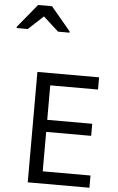

<svg xmlns="http://www.w3.org/2000/svg" viewBox="-131 -1190 758 1237"><g transform="rotate(5 247.5 -572.0)"><path d="M496 0H97V-714H496V-635H187V-412H478V-334H187V-79H496ZM-61 -984V-992L64 -1144H154L281 -992V-984H207L108 -1074L11 -984Z"/></g></svg>

Font: Noto Sans Tifinagh Ghat
Style: Regular
Weight: 400
Designer: JamraPatel
Foundry: JamraPatel LLC
Version: Version 2.006; ttfautohint (v1.8.4.7-5d5b)